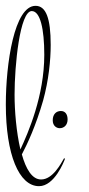

<svg xmlns="http://www.w3.org/2000/svg" viewBox="-26 -651 305 659"><path d="M194 -108C183 -89 155 -35 115 -35C84 -35 63 -71 49 -121C68 -157 97 -219 122 -306C141 -375 148 -444 148 -497C148 -588 132 -631 96 -631C23 -631 -6 -433 -6 -292C-6 -121 39 -12 108 -12C161 -12 194 -97 197 -106ZM24 -326C24 -426 42 -613 83 -613C112 -613 126 -552 126 -463C126 -322 71 -196 44 -138C30 -198 24 -271 24 -326ZM183 -270C167 -270 155 -259 155 -238C155 -219 168 -211 179 -211C194 -211 206 -222 206 -241C206 -257 199 -270 183 -270Z"/></svg>

Font: Stalemate
Style: Regular
Weight: 400
Designer: Astigmatic (AOETI)
Foundry: Astigmatic (AOETI)
Version: Version 001.000